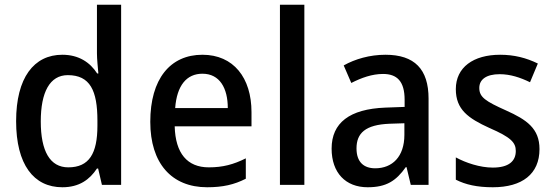

<svg xmlns="http://www.w3.org/2000/svg" viewBox="-20 -780 2335 810"><path d="M243 10C314 10 358 -22 389 -69H394L410 0H491V-760H389V-555C389 -530 393 -494 395 -470H390C360 -517 312 -549 243 -549C123 -549 48 -452 48 -269C48 -86 122 10 243 10ZM268 -74C191 -74 152 -142 152 -268C152 -391 190 -463 266 -463C360 -463 391 -398 391 -271V-250C391 -132 356 -74 268 -74Z M834 -549C698 -549 614 -447 614 -266C614 -92 703 10 854 10C920 10 968 -1 1017 -26V-112C965 -86 920 -74 861 -74C770 -74 720 -133 717 -247H1041V-307C1041 -452 965 -549 834 -549ZM834 -469C907 -469 941 -408 941 -324H719C726 -419 767 -469 834 -469Z M1264 0V-760H1161V0Z M1606 -549C1540 -549 1478 -531 1430 -504L1462 -430C1505 -452 1550 -468 1596 -468C1655 -468 1687 -437 1687 -359V-329L1605 -326C1455 -320 1379 -262 1379 -153C1379 -51 1438 10 1531 10C1610 10 1651 -17 1692 -75H1695L1713 0H1788V-364C1788 -488 1729 -549 1606 -549ZM1624 -258 1686 -260V-211C1686 -119 1635 -70 1563 -70C1515 -70 1484 -96 1484 -154C1484 -218 1521 -254 1624 -258Z M2256 -151C2256 -238 2202 -275 2115 -314C2028 -353 2002 -370 2002 -409C2002 -445 2032 -467 2088 -467C2133 -467 2175 -453 2216 -433L2249 -512C2200 -536 2149 -549 2090 -549C1977 -549 1903 -496 1903 -404C1903 -318 1955 -281 2045 -240C2135 -201 2156 -179 2156 -143C2156 -100 2126 -73 2059 -73C2005 -73 1945 -93 1903 -116V-22C1944 -1 1993 10 2059 10C2183 10 2256 -46 2256 -151Z"/></svg>

Font: Noto Sans SemiCondensed Medium
Style: Regular
Weight: 500
Width: 4
Designer: Monotype Design Team
Foundry: Monotype Imaging Inc.
Version: Version 2.013